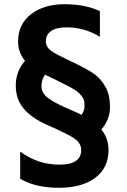

<svg xmlns="http://www.w3.org/2000/svg" viewBox="-20 -700 606 913"><path d="M462 -84Q496 -42 496 13Q496 98 433 145.5Q370 193 259.5 193Q149 193 76 150V21Q160 83 263 83Q366 83 366 14Q366 -18 336.5 -39.5Q307 -61 202 -107Q132 -138 93.5 -182.5Q55 -227 55 -293.5Q55 -360 99 -411Q66 -451 66 -502Q66 -585 127.5 -632.5Q189 -680 287 -680Q385 -680 455 -647V-525Q382 -570 296 -570Q248 -570 223 -552.5Q198 -535 198 -504Q198 -476 225 -457Q247 -442 290.5 -421.5Q334 -401 368.5 -383.5Q403 -366 431.5 -345.5Q460 -325 481.5 -287Q503 -249 503 -190.5Q503 -132 462 -84ZM368 -154Q382 -175 382 -194.5Q382 -214 379 -224.5Q376 -235 367.5 -244.5Q359 -254 352.5 -260.5Q346 -267 329.5 -276.5Q313 -286 304.5 -290.5Q296 -295 271.5 -307Q247 -319 238 -324Q214 -336 194 -345Q177 -321 177 -290Q177 -259 206 -236Q235 -213 297 -186Q359 -159 368 -154Z"/></svg>

Font: Hind Jalandhar SemiBold
Style: Regular
Weight: 600
Designer: Namrata Goyal
Foundry: Indian Type Foundry
Version: Version 0.702;PS 1.0;hotconv 1.0.81;makeotf.lib2.5.63406